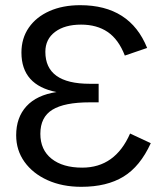

<svg xmlns="http://www.w3.org/2000/svg" viewBox="-20 -718 644 748"><path d="M296.9 9.8Q222.7 9.8 165.3 -16.1Q107.9 -42 75.4 -87.4Q43 -132.8 43 -190.9Q43 -260.3 83 -304Q123 -347.7 200.2 -359.4Q63.5 -386.2 63.5 -513.2Q63.5 -568.8 92.3 -610.4Q121.1 -651.9 172.6 -674.8Q224.1 -697.8 292.5 -697.8Q486.3 -697.8 553.2 -531.2L466.3 -501.5Q441.9 -564.5 399.7 -593.3Q357.4 -622.1 295.9 -622.1Q232.4 -622.1 194.6 -593.8Q156.7 -565.4 156.7 -516.1Q156.7 -391.6 329.6 -391.6H364.3V-319.3H329.6Q231 -319.3 184.1 -290.5Q137.2 -261.7 137.2 -196.8Q137.2 -134.3 180.9 -99.6Q224.6 -64.9 300.3 -64.9Q428.7 -64.9 486.8 -197.8L567.4 -160.2Q525.9 -69.3 460.9 -29.8Q396 9.8 296.9 9.8Z"/></svg>

Font: Arimo Nerd Font
Style: Regular
Weight: 400
Designer: Steve Matteson
Foundry: Monotype Imaging Inc.
Version: Version 1.33;Nerd Fonts 3.2.1